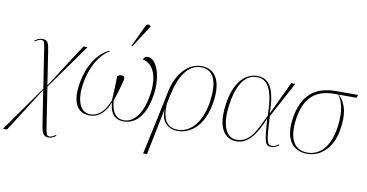

<svg xmlns="http://www.w3.org/2000/svg" viewBox="-158 -1064 2996 1569"><g transform="rotate(10 1340.0 -279.5)"><path d="M-65 240H-31L204 -129L248 154C259 222 270 246 315 246C334 246 356 237 375 221L371 214C349 231 332 236 320 236C296 236 292 223 280 143L233 -162L500 -536H466L231 -172L189 -447C178 -515 172 -539 126 -539C103 -539 82 -529 62 -514L66 -507C94 -527 107 -529 119 -529C139 -529 143 -523 152 -469L203 -139Z M858 -605 976 -788 977 -796C963 -808 946 -811 935 -787L851 -608ZM612 10C692 10 743 -45 775 -127C780 -45 814 10 894 10C992 10 1075 -68 1101 -252C1123 -406 1074 -544 997 -544C982 -544 967 -533 963 -516C1035 -504 1097 -421 1073 -252C1053 -104 989 0 895 0C806 0 791 -89 786 -144C801 -183 828 -279 837 -315C844 -340 839 -358 814 -358C802 -358 790 -353 780 -346C779 -276 776 -219 772 -144C746 -80 704 0 615 0C525 0 494 -112 517 -242C539 -371 598 -484 685 -534L682 -540C583 -495 513 -379 489 -242C458 -68 514 10 612 10Z M1098 240H1130L1208 -145H1209C1203 -24 1283 10 1341 10C1456 10 1564 -80 1592 -282C1616 -453 1559 -546 1445 -546C1336 -546 1244 -448 1212 -296L1161 -51ZM1343 0C1269 0 1208 -44 1219 -197L1235 -273C1267 -423 1333 -536 1442 -536C1552 -536 1585 -436 1564 -280C1539 -91 1443 0 1343 0Z M1830 10C1936 10 1994 -92 2046 -213H2048C2061 -19 2067 6 2122 6C2142 6 2166 -6 2182 -19L2178 -26C2165 -16 2147 -4 2128 -4C2081 -4 2075 -26 2065 -240L2224 -536H2190L2062 -265H2060C2058 -466 2008 -546 1909 -546C1797 -546 1717 -442 1694 -274C1663 -56 1747 10 1830 10ZM1829 -3C1752 -3 1695 -86 1722 -274C1742 -418 1795 -536 1907 -536C1991 -536 2046 -466 2047 -241C1981 -100 1939 -3 1829 -3Z M2418 10C2537 10 2631 -88 2652 -238C2669 -355 2660 -436 2591 -511H2736L2745 -536H2565C2389 -536 2281 -453 2252 -248C2230 -89 2289 10 2418 10ZM2418 0C2306 0 2258 -91 2280 -252C2307 -443 2406 -511 2550 -511H2586C2636 -438 2639 -344 2626 -249C2602 -78 2519 0 2418 0Z"/></g></svg>

Font: Noto Serif Display Thin
Style: Italic
Weight: 100
Italic angle: -12°
Designer: Monotype Design Team
Foundry: Monotype Imaging Inc.
Version: Version 2.009